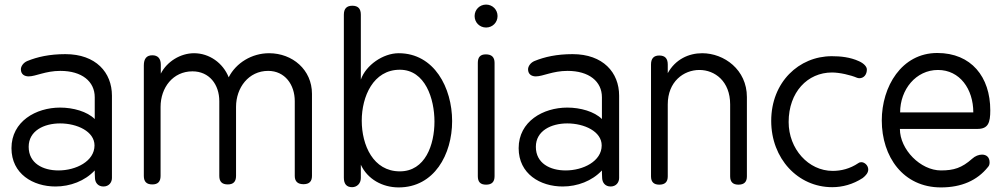

<svg xmlns="http://www.w3.org/2000/svg" viewBox="-20 -805 4378 837"><path d="M105 -165C105 -235 172 -267 242 -267C316 -267 392 -232 392 -171C392 -102 311 -62 235 -62C167 -62 105 -93 105 -165ZM99 -539C82 -532 71 -516 71 -503C71 -480 88 -472 105 -472C136 -472 178 -496 243 -496C337 -496 393 -450 393 -381V-286C360 -319 299 -336 242 -336C137 -336 30 -276 30 -159C30 -47 124 8 222 8C286 8 350 -16 393 -62C393 -53 393 -47 394 -28C395 -9 407 8 431 8C455 8 468 -10 468 -29V-388C468 -489 398 -569 265 -569C196 -569 143 -557 99 -539Z M607 -38C607 -13 619 -1 644 -1C668 -1 680 -13 680 -38V-339C680 -423 734 -494 819 -494C892 -494 936 -437 936 -364V-38C936 -13 948 -1 973 -1C997 -1 1009 -13 1009 -38V-339C1009 -423 1064 -496 1149 -496C1222 -496 1265 -436 1265 -364V-38C1265 -14 1278 -2 1303 -2C1328 -2 1340 -14 1340 -38V-396C1340 -501 1255 -573 1153 -573C1078 -573 1009 -531 977 -468C952 -531 892 -573 826 -573C767 -573 708 -537 681 -484V-523C681 -550 668 -564 644 -564C619 -564 607 -549 607 -520Z M1723 -58C1607 -58 1557 -172 1557 -279C1557 -384 1607 -501 1723 -501C1834 -501 1874 -374 1874 -275C1874 -174 1834 -58 1723 -58ZM1479 -30C1479 -3 1491 11 1515 11C1535 11 1553 -4 1553 -29V-87C1582 -24 1647 12 1718 12C1873 12 1951 -132 1951 -277C1951 -422 1873 -573 1718 -573C1650 -573 1575 -521 1553 -458V-741C1553 -767 1541 -780 1516 -780C1491 -780 1479 -767 1479 -741Z M2063 -37C2063 -12 2074 0 2099 0C2124 0 2136 -12 2136 -37V-531C2136 -556 2123 -568 2098 -568C2074 -568 2063 -556 2063 -531ZM2049 -735C2049 -707 2071 -685 2099 -685C2127 -685 2149 -707 2149 -735C2149 -763 2127 -785 2099 -785C2071 -785 2049 -763 2049 -735Z M2316 -165C2316 -235 2383 -267 2453 -267C2527 -267 2603 -232 2603 -171C2603 -102 2522 -62 2446 -62C2378 -62 2316 -93 2316 -165ZM2310 -539C2293 -532 2282 -516 2282 -503C2282 -480 2299 -472 2316 -472C2347 -472 2389 -496 2454 -496C2548 -496 2604 -450 2604 -381V-286C2571 -319 2510 -336 2453 -336C2348 -336 2241 -276 2241 -159C2241 -47 2335 8 2433 8C2497 8 2561 -16 2604 -62C2604 -53 2604 -47 2605 -28C2606 -9 2618 8 2642 8C2666 8 2679 -10 2679 -29V-388C2679 -489 2609 -569 2476 -569C2407 -569 2354 -557 2310 -539Z M2818 -36C2818 -12 2830 0 2854 0C2879 0 2891 -12 2891 -36V-350C2891 -449 2960 -500 3029 -500C3096 -500 3163 -451 3163 -350V-36C3163 -12 3175 0 3199 0C3224 0 3236 -12 3236 -36V-382C3236 -501 3137 -573 3041 -573C2982 -573 2924 -546 2891 -486V-524C2891 -550 2879 -563 2854 -563C2830 -563 2818 -550 2818 -524Z M3607 -489C3640 -489 3688 -478 3716 -466C3719 -465 3723 -464 3726 -464C3746 -464 3759 -480 3759 -502C3759 -515 3745 -529 3725 -538C3686 -556 3644 -560 3606 -560C3463 -560 3342 -447 3342 -278C3342 -114 3458 11 3608 11C3652 11 3698 -1 3741 -29C3755 -40 3765 -52 3765 -66C3765 -84 3749 -98 3735 -98C3731 -98 3726 -97 3722 -94C3685 -69 3646 -60 3610 -60C3504 -60 3418 -156 3418 -273C3418 -403 3500 -489 3607 -489Z M3904 -315C3904 -415 3973 -500 4069 -500C4164 -500 4223 -417 4223 -315ZM4066 -574C3910 -574 3824 -427 3824 -280C3824 -122 3917 12 4082 12C4171 12 4240 -18 4287 -77C4292 -82 4294 -89 4294 -97C4294 -120 4280 -131 4261 -131C4247 -131 4231 -125 4218 -113C4173 -73 4138 -62 4082 -62C3993 -62 3903 -153 3903 -243H4241C4288 -243 4297 -270 4297 -324C4297 -470 4214 -574 4066 -574Z"/></svg>

Font: Numismatica Pro
Style: Regular
Weight: 400
Designer: Chris Hopkins
Foundry: Edward C. D. Hopkins
Version: Version 2.19D